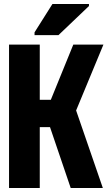

<svg xmlns="http://www.w3.org/2000/svg" viewBox="-20 -936 540 956"><path d="M25 0V-714H178V-439H233L345 -714H495L359 -386L492 0H332L229 -303H178V0ZM152 -761V-775L241 -916H423V-906L271 -761Z"/></svg>

Font: Noto Sans Mono ExtraCondensed Black
Style: Regular
Weight: 900
Width: 2
Designer: Monotype Design Team
Foundry: Monotype Imaging Inc.
Version: Version 2.014